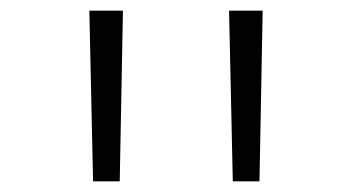

<svg xmlns="http://www.w3.org/2000/svg" viewBox="-20 -750 660 360"><path d="M204.5 -410 210.5 -730H147.5L154.5 -410ZM409.5 -730 416.5 -410H466.5L472.5 -730Z"/></svg>

Font: Monaspace Argon ExtraLight
Style: Regular
Weight: 200
Designer: Riley Cran & the Lettermatic Team
Foundry: Lettermatic
Version: Version 1.000 (Monaspace Argon)